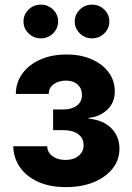

<svg xmlns="http://www.w3.org/2000/svg" viewBox="-20 -783 559 811"><path d="M258 7.4Q189.3 7.4 139.7 -15.6Q90.2 -38.6 63.5 -77.7Q36.8 -116.8 36.1 -165.1H179.5Q180.1 -139.1 201.8 -123.3Q223.5 -107.4 256.1 -107.4Q291.2 -107.4 312.2 -125Q333.2 -142.6 333.2 -169.2Q333.2 -199.5 310.4 -216.3Q287.6 -233.2 247.3 -233.2H204.3V-320.5H247.3Q282.6 -320.5 304.4 -336.7Q326.2 -352.9 326.2 -382.5Q326.2 -408.8 308 -425.7Q289.7 -442.5 258.6 -442.5Q227.8 -442.5 207 -427.4Q186.2 -412.3 185.8 -386.3H46.8Q47.2 -434.7 74.5 -472.3Q101.8 -509.9 150.1 -531.3Q198.3 -552.8 260.8 -552.8Q321.9 -552.8 367.7 -532.4Q413.5 -512.1 439.2 -477Q464.9 -441.9 464.9 -397.2Q464.9 -349.4 433.3 -319.7Q401.7 -289.9 353.8 -284.8V-282.2Q418.7 -275.1 451.6 -240.1Q484.6 -205.1 484.6 -155.1Q484.6 -107.9 455.8 -71.2Q427 -34.4 376 -13.5Q325 7.4 258 7.4ZM368.9 -621Q338.6 -621 317.2 -642Q295.7 -663 295.7 -692.3Q295.7 -721.8 317.2 -742.6Q338.6 -763.4 368.9 -763.4Q399.1 -763.4 420.5 -742.6Q441.8 -721.8 441.8 -692.3Q441.8 -662.8 420.5 -641.9Q399.1 -621 368.9 -621ZM152.5 -621Q122.2 -621 100.8 -642Q79.3 -663 79.3 -692.3Q79.3 -721.8 100.8 -742.6Q122.2 -763.4 152.5 -763.4Q182.8 -763.4 204.1 -742.6Q225.4 -721.8 225.4 -692.3Q225.4 -662.8 204.1 -641.9Q182.8 -621 152.5 -621Z"/></svg>

Font: Adwaita Sans
Style: Regular
Weight: 400
Designer: Rasmus Andersson
Foundry: rsms
Version: Version 4.001;git-9221beed3